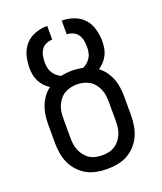

<svg xmlns="http://www.w3.org/2000/svg" viewBox="-138 -824 775 920"><g transform="rotate(-20 250.0 -363.5)"><path d="M250 8Q223 8 196.5 3Q170 -2 147 -14.5Q124 -27 105.5 -47Q87 -67 76 -91Q65 -115 60.5 -141.5Q56 -168 56 -195V-290Q56 -313 59 -336Q62 -359 70.5 -381Q79 -403 92.5 -422Q106 -441 125 -455Q110 -465 98 -478Q86 -491 78 -507Q70 -523 67 -540Q64 -557 64 -575Q64 -606 72 -636.5Q80 -667 101 -690.5Q122 -714 152 -724.5Q182 -735 213 -735V-665Q197 -665 181.5 -658Q166 -651 157 -637.5Q148 -624 145 -607.5Q142 -591 142 -575Q142 -561 144.5 -547.5Q147 -534 154 -522.5Q161 -511 171 -502Q181 -493 194 -487Q208 -490 222 -491.5Q236 -493 250 -493Q264 -493 278 -491.5Q292 -490 306 -487Q319 -493 329 -502Q339 -511 346 -522.5Q353 -534 355.5 -547.5Q358 -561 358 -575Q358 -591 355 -607.5Q352 -624 343 -637.5Q334 -651 318.5 -658Q303 -665 287 -665V-735Q318 -735 348 -724.5Q378 -714 399 -690.5Q420 -667 428 -636.5Q436 -606 436 -575Q436 -557 433 -540Q430 -523 422 -507Q414 -491 402 -478Q390 -465 375 -455Q394 -441 407.5 -422Q421 -403 429.5 -381Q438 -359 441 -336Q444 -313 444 -290V-195Q444 -168 439.5 -141.5Q435 -115 424 -91Q413 -67 394.5 -47Q376 -27 353 -14.5Q330 -2 303.5 3Q277 8 250 8ZM250 -62Q267 -62 283.5 -65.5Q300 -69 314 -78Q328 -87 338.5 -100.5Q349 -114 355.5 -129.5Q362 -145 364 -161.5Q366 -178 366 -195V-290Q366 -307 364 -323.5Q362 -340 355.5 -355.5Q349 -371 338.5 -384.5Q328 -398 314 -406.5Q300 -415 283.5 -419Q267 -423 250 -423Q233 -423 216.5 -419Q200 -415 186 -406.5Q172 -398 161.5 -384.5Q151 -371 144.5 -355.5Q138 -340 136 -323.5Q134 -307 134 -290V-195Q134 -178 136 -161.5Q138 -145 144.5 -129.5Q151 -114 161.5 -100.5Q172 -87 186 -78Q200 -69 216.5 -65.5Q233 -62 250 -62Z"/></g></svg>

Font: Iosevka MaddieWtf
Style: Regular
Weight: 400
Monospace: yes
Designer: Belleve Invis
Foundry: Belleve Invis
Version: Version 31.3.0; ttfautohint (v1.8.3)